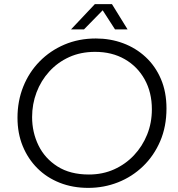

<svg xmlns="http://www.w3.org/2000/svg" viewBox="-20 -900 863 933"><path d="M409 13Q333 13 270 -12Q207 -37 161.5 -82.5Q116 -128 90.5 -190Q65 -252 65 -328Q65 -409 93 -479Q121 -549 172.5 -601.5Q224 -654 293.5 -683.5Q363 -713 446 -713Q516 -713 578 -690Q640 -667 687.5 -623Q735 -579 762 -516Q789 -453 789 -373Q789 -285 758.5 -214Q728 -143 675 -92Q622 -41 553.5 -14Q485 13 409 13ZM412 -52Q479 -52 534.5 -77Q590 -102 631 -145.5Q672 -189 695 -246Q718 -303 718 -369Q718 -451 683 -514Q648 -577 586 -612.5Q524 -648 442 -648Q372 -648 316 -622.5Q260 -597 219.5 -552.5Q179 -508 157.5 -451Q136 -394 136 -331Q136 -257 167 -193.5Q198 -130 259.5 -91Q321 -52 412 -52ZM325 -757 441 -880H524L600 -757H539L479 -850L388 -757Z"/></svg>

Font: MuseoModerno Thin Light
Style: Italic
Weight: 300
Italic angle: -9°
Version: Version 1.003